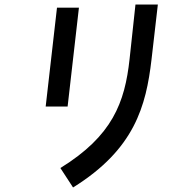

<svg xmlns="http://www.w3.org/2000/svg" viewBox="-20 -777 840 849"><path d="M303 52C575 -117 626 -308 650 -514L678 -757H579L553 -516C532 -323 477 -176 247 -34ZM329 -743H232L182 -306H279Z"/></svg>

Font: Smiley Sans Oblique
Style: Regular
Weight: 400
Italic angle: -8°
Designer: oooooohmygosh, Nagisa Chen, Janine Sui, Heda Shi, Jian Li
Foundry: atelierAnchor
Version: Version 2.0.1